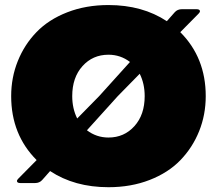

<svg xmlns="http://www.w3.org/2000/svg" viewBox="-20 -737 873 773"><path d="M503.3 -487.5Q465 -516.7 416.7 -516.7Q353.3 -516.7 312.1 -470.8Q270.8 -425 270.8 -350Q270.8 -300 290.8 -260L379.2 -350ZM542.5 -440 454.2 -350 330 -212.5Q368.3 -183.3 416.7 -183.3Q480 -183.3 521.2 -229.2Q562.5 -275 562.5 -350Q562.5 -400 542.5 -440ZM712.5 -700H770.8Q785 -700 785 -691.7Q785 -687.5 779.2 -681.7L705.8 -607.5Q808.3 -505 808.3 -350Q808.3 -275 781.7 -208.8Q755 -142.5 706.2 -92.1Q657.5 -41.7 582.5 -12.5Q507.5 16.7 416.7 16.7Q280 16.7 181.7 -48.3L150 -12.5Q139.2 0 120.8 0H62.5Q48.3 0 48.3 -8.3Q48.3 -12.5 54.2 -18.3L127.5 -92.5Q25 -195 25 -350Q25 -425 51.7 -491.2Q78.3 -557.5 127.1 -607.9Q175.8 -658.3 250.8 -687.5Q325.8 -716.7 416.7 -716.7Q553.3 -716.7 651.7 -651.7L683.3 -687.5Q694.2 -700 712.5 -700Z"/></svg>

Font: BoonTook Mon
Style: Regular
Weight: 400
Designer: Sungsit Sawaiwan
Foundry: FontUni
Version: Version 3.0